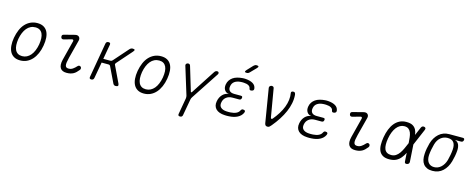

<svg xmlns="http://www.w3.org/2000/svg" viewBox="-38 -1647 6676 2699"><g transform="rotate(15 3300.0 -297.5)"><path d="M218 10Q165 10 128.5 -10.5Q92 -31 71.5 -68.5Q51 -106 46.5 -158.5Q42 -211 53 -275Q65 -340 87.5 -392.5Q110 -445 144 -482Q178 -519 222.5 -539.5Q267 -560 320 -560Q374 -560 410.5 -539.5Q447 -519 467 -482Q487 -445 491 -393Q495 -341 484 -277Q473 -212 449.5 -159Q426 -106 392 -68.5Q358 -31 314.5 -10.5Q271 10 218 10ZM230 -55Q266 -55 297 -70.5Q328 -86 352.5 -115Q377 -144 394 -185.5Q411 -227 420 -277Q428 -327 426 -367Q424 -407 410.5 -435.5Q397 -464 372 -479.5Q347 -495 309 -495Q271 -495 239.5 -479.5Q208 -464 184 -435Q160 -406 143 -365.5Q126 -325 117 -275Q109 -225 111.5 -184.5Q114 -144 128 -115Q142 -86 167.5 -70.5Q193 -55 230 -55Z M732 -433Q717 -430 707 -436Q697 -442 694 -458Q691 -475 697 -484.5Q703 -494 720 -498L872 -537Q892 -542 906.5 -539Q921 -536 930.5 -526.5Q940 -517 943.5 -503.5Q947 -490 943 -473L874 -206Q863 -163 859 -134Q855 -105 859 -87.5Q863 -70 874.5 -62.5Q886 -55 908 -55Q940 -55 967 -73.5Q994 -92 1019 -120Q1030 -132 1042 -133Q1054 -134 1063 -126Q1073 -119 1074 -104Q1075 -89 1065 -78Q1047 -56 1029.5 -39Q1012 -22 992 -11.5Q972 -1 948.5 4.5Q925 10 894 10Q862 10 839 0.5Q816 -9 802.5 -29.5Q789 -50 787 -81.5Q785 -113 796 -157L869 -443Q872 -456 865 -462Q858 -468 847 -465Z M1254 10Q1237 10 1231 2Q1225 -6 1228 -22L1316 -528Q1319 -544 1328.5 -552Q1338 -560 1355 -560Q1371 -560 1377.5 -552Q1384 -544 1381 -528L1343 -314H1446Q1455 -314 1462 -317.5Q1469 -321 1476 -328L1663 -540Q1672 -550 1683 -555Q1694 -560 1706 -560Q1732 -560 1735.5 -550Q1739 -540 1720 -519L1529 -302Q1523 -295 1521.5 -288Q1520 -281 1524 -274L1639 -33Q1649 -11 1641 -0.5Q1633 10 1608 10Q1595 10 1586.5 4.5Q1578 -1 1572 -11L1460 -243Q1456 -250 1450.5 -253.5Q1445 -257 1437 -257H1334L1292 -22Q1289 -6 1279.5 2Q1270 10 1254 10Z M2018 10Q1965 10 1928.5 -10.5Q1892 -31 1871.5 -68.5Q1851 -106 1846.5 -158.5Q1842 -211 1853 -275Q1865 -340 1887.5 -392.5Q1910 -445 1944 -482Q1978 -519 2022.5 -539.5Q2067 -560 2120 -560Q2174 -560 2210.5 -539.5Q2247 -519 2267 -482Q2287 -445 2291 -393Q2295 -341 2284 -277Q2273 -212 2249.5 -159Q2226 -106 2192 -68.5Q2158 -31 2114.5 -10.5Q2071 10 2018 10ZM2030 -55Q2066 -55 2097 -70.5Q2128 -86 2152.5 -115Q2177 -144 2194 -185.5Q2211 -227 2220 -277Q2228 -327 2226 -367Q2224 -407 2210.5 -435.5Q2197 -464 2172 -479.5Q2147 -495 2109 -495Q2071 -495 2039.5 -479.5Q2008 -464 1984 -435Q1960 -406 1943 -365.5Q1926 -325 1917 -275Q1909 -225 1911.5 -184.5Q1914 -144 1928 -115Q1942 -86 1967.5 -70.5Q1993 -55 2030 -55Z M2593 190Q2576 190 2570 182Q2564 174 2567 158L2608 -76Q2610 -87 2609 -97.5Q2608 -108 2606 -117L2481 -523Q2479 -531 2481 -537.5Q2483 -544 2488 -549Q2493 -554 2499.5 -557Q2506 -560 2513 -560Q2525 -560 2533.5 -555Q2542 -550 2546 -536L2651 -188Q2654 -179 2658.5 -179Q2663 -179 2670 -188L2896 -536Q2905 -550 2915 -555Q2925 -560 2937 -560Q2944 -560 2949.5 -557Q2955 -554 2958 -549Q2961 -544 2961 -537.5Q2961 -531 2957 -523L2690 -117Q2683 -108 2679 -97.5Q2675 -87 2673 -76L2631 158Q2629 174 2619.5 182Q2610 190 2593 190Z M3502 -463Q3504 -454 3502 -446Q3500 -438 3494.5 -432.5Q3489 -427 3480 -424Q3471 -421 3460 -421Q3455 -421 3451.5 -422.5Q3448 -424 3445 -426Q3442 -428 3440 -432.5Q3438 -437 3437 -442Q3434 -469 3408.5 -484Q3383 -499 3341 -501Q3330 -502 3318 -502Q3306 -502 3295 -501Q3241 -498 3206.5 -474Q3172 -450 3165 -405Q3157 -363 3178.5 -338.5Q3200 -314 3250 -314H3345Q3360 -314 3365.5 -307Q3371 -300 3368 -286Q3366 -271 3357.5 -264Q3349 -257 3335 -257H3239Q3184 -257 3148 -228.5Q3112 -200 3104 -151Q3095 -104 3123 -78Q3151 -52 3206 -49Q3221 -48 3236 -48Q3251 -48 3266 -49Q3315 -52 3348 -68Q3381 -84 3394 -113Q3397 -119 3400.5 -123Q3404 -127 3407 -129.5Q3410 -132 3414.5 -133.5Q3419 -135 3423 -135Q3435 -135 3443 -132Q3451 -129 3454.5 -123Q3458 -117 3457.5 -109.5Q3457 -102 3452 -92Q3430 -46 3379 -20Q3328 6 3256 9Q3241 10 3225.5 10Q3210 10 3196 9Q3153 7 3120.5 -4.5Q3088 -16 3067.5 -36.5Q3047 -57 3039 -85.5Q3031 -114 3038 -151Q3049 -211 3086 -250Q3123 -289 3176 -294Q3133 -298 3112 -331Q3091 -364 3099 -412Q3105 -447 3122.5 -473Q3140 -499 3166.5 -517.5Q3193 -536 3228.5 -546Q3264 -556 3305 -559Q3316 -560 3328 -560Q3340 -560 3351 -559Q3416 -554 3455.5 -530.5Q3495 -507 3502 -463ZM3381 -663Q3371 -653 3361.5 -649Q3352 -645 3340 -645Q3317 -645 3314 -654Q3311 -663 3328 -682L3406 -765Q3416 -775 3426 -780Q3436 -785 3449 -785Q3474 -785 3477.5 -775Q3481 -765 3462 -746Z M3777 -26 3695 -523Q3694 -530 3696.5 -537Q3699 -544 3704.5 -549Q3710 -554 3717 -557Q3724 -560 3730 -560Q3743 -560 3752 -554Q3761 -548 3763 -535L3832 -131Q3834 -115 3842.5 -111.5Q3851 -108 3862 -120Q3904 -171 3936.5 -223Q3969 -275 3989 -327.5Q4009 -380 4015.5 -432.5Q4022 -485 4013 -535Q4012 -542 4014.5 -546.5Q4017 -551 4021.5 -554Q4026 -557 4032 -558.5Q4038 -560 4045 -560Q4063 -560 4069 -549Q4075 -538 4077 -523Q4082 -461 4069.5 -398.5Q4057 -336 4030 -274Q4003 -212 3963 -149.5Q3923 -87 3872 -26Q3858 -10 3847.5 0Q3837 10 3818 10Q3799 10 3790 1Q3781 -8 3777 -26Z M4702 -463Q4704 -454 4702 -446Q4700 -438 4694.5 -432.5Q4689 -427 4680 -424Q4671 -421 4660 -421Q4655 -421 4651.5 -422.5Q4648 -424 4645 -426Q4642 -428 4640 -432.5Q4638 -437 4637 -442Q4634 -469 4608.5 -484Q4583 -499 4541 -501Q4530 -502 4518 -502Q4506 -502 4495 -501Q4441 -498 4406.5 -474Q4372 -450 4365 -405Q4357 -363 4378.5 -338.5Q4400 -314 4450 -314H4545Q4560 -314 4565.5 -307Q4571 -300 4568 -286Q4566 -271 4557.5 -264Q4549 -257 4535 -257H4439Q4384 -257 4348 -228.5Q4312 -200 4304 -151Q4295 -104 4323 -78Q4351 -52 4406 -49Q4421 -48 4436 -48Q4451 -48 4466 -49Q4515 -52 4548 -68Q4581 -84 4594 -113Q4597 -119 4600.5 -123Q4604 -127 4607 -129.5Q4610 -132 4614.5 -133.5Q4619 -135 4623 -135Q4635 -135 4643 -132Q4651 -129 4654.5 -123Q4658 -117 4657.5 -109.5Q4657 -102 4652 -92Q4630 -46 4579 -20Q4528 6 4456 9Q4441 10 4425.5 10Q4410 10 4396 9Q4353 7 4320.5 -4.5Q4288 -16 4267.5 -36.5Q4247 -57 4239 -85.5Q4231 -114 4238 -151Q4249 -211 4286 -250Q4323 -289 4376 -294Q4333 -298 4312 -331Q4291 -364 4299 -412Q4305 -447 4322.5 -473Q4340 -499 4366.5 -517.5Q4393 -536 4428.5 -546Q4464 -556 4505 -559Q4516 -560 4528 -560Q4540 -560 4551 -559Q4616 -554 4655.5 -530.5Q4695 -507 4702 -463Z M4932 -433Q4917 -430 4907 -436Q4897 -442 4894 -458Q4891 -475 4897 -484.5Q4903 -494 4920 -498L5072 -537Q5092 -542 5106.5 -539Q5121 -536 5130.5 -526.5Q5140 -517 5143.5 -503.5Q5147 -490 5143 -473L5074 -206Q5063 -163 5059 -134Q5055 -105 5059 -87.5Q5063 -70 5074.5 -62.5Q5086 -55 5108 -55Q5140 -55 5167 -73.5Q5194 -92 5219 -120Q5230 -132 5242 -133Q5254 -134 5263 -126Q5273 -119 5274 -104Q5275 -89 5265 -78Q5247 -56 5229.5 -39Q5212 -22 5192 -11.5Q5172 -1 5148.5 4.5Q5125 10 5094 10Q5062 10 5039 0.5Q5016 -9 5002.5 -29.5Q4989 -50 4987 -81.5Q4985 -113 4996 -157L5069 -443Q5072 -456 5065 -462Q5058 -468 5047 -465Z M5881 -32Q5882 -15 5874 -5Q5866 5 5849 9Q5832 12 5823 6Q5814 0 5813 -16L5805 -142Q5784 -98 5757 -66Q5728 -30 5688 -10Q5648 10 5588 10Q5532 10 5496.5 -10Q5461 -30 5443.5 -66.5Q5426 -103 5424.5 -154.5Q5423 -206 5434 -270Q5445 -334 5466 -387Q5487 -440 5518.5 -478.5Q5550 -517 5592.5 -538.5Q5635 -560 5689 -560Q5749 -560 5782 -541Q5815 -522 5832 -489Q5848 -458 5853 -415L5904 -534Q5911 -550 5922 -556Q5933 -562 5949 -559Q5965 -555 5969.5 -545Q5974 -535 5967 -518L5865 -279ZM5796 -280V-283Q5793 -324 5789 -362Q5785 -400 5773.5 -429.5Q5762 -459 5739.5 -477Q5717 -495 5677 -495Q5645 -495 5616 -479Q5587 -463 5564 -433.5Q5541 -404 5524.5 -362.5Q5508 -321 5499 -270Q5490 -219 5491 -179Q5492 -139 5503.5 -111.5Q5515 -84 5539.5 -69.5Q5564 -55 5600 -55Q5639 -55 5668 -74Q5697 -93 5719 -124.5Q5741 -156 5759 -195.5Q5777 -235 5794 -275Z M6502 -492H6412Q6454 -481 6470.5 -444Q6487 -407 6483 -353Q6480 -313 6472.5 -273Q6465 -233 6454 -194Q6428 -102 6368 -46Q6308 10 6217 10Q6171 10 6138.5 -4.5Q6106 -19 6085.5 -45.5Q6065 -72 6057 -109.5Q6049 -147 6052 -194Q6054 -233 6061.5 -273Q6069 -313 6080 -353Q6106 -441 6166.5 -495.5Q6227 -550 6317 -550H6513Q6527 -550 6533 -542.5Q6539 -535 6536 -521Q6533 -507 6524.5 -499.5Q6516 -492 6502 -492ZM6227 -47Q6255 -47 6280 -57Q6305 -67 6326.5 -86.5Q6348 -106 6364 -133Q6380 -160 6390 -194Q6400 -233 6407.5 -273Q6415 -313 6418 -353Q6423 -420 6397 -456.5Q6371 -493 6307 -493Q6252 -493 6208 -457.5Q6164 -422 6145 -353Q6134 -313 6126.5 -273Q6119 -233 6116 -194Q6112 -124 6142 -85.5Q6172 -47 6227 -47Z"/></g></svg>

Font: Maple Mono NL ExtraLight
Style: Italic
Weight: 275
Italic angle: -10°
Monospace: yes
Designer: subframe7536
Version: Version 7.000